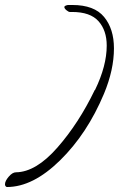

<svg xmlns="http://www.w3.org/2000/svg" viewBox="-50 -694 477 770"><path d="M208 -666Q208 -667 209 -668.5Q210 -670 211.5 -670.5Q213 -671 215 -672Q217 -673 219.5 -673.5Q222 -674 224 -674Q226 -674 229.5 -674Q233 -674 235 -674Q237 -674 240 -674Q328 -674 367.5 -626Q407 -578 407 -500Q407 -414 367 -318Q300 -158 191 -51Q82 56 -22 56H-23Q-30 53 -30 45Q-30 32 -15 14.5Q0 -3 14 -3Q94 -4 180 -102Q266 -200 330 -333H331Q378 -430 378 -511Q378 -572 345 -609Q312 -646 239 -646Q234 -646 230 -646Q225 -646 216.5 -653Q208 -660 208 -666Z"/></svg>

Font: Bilbo Swash Caps
Style: Regular
Weight: 400
Designer: Robert E. Leuschke
Foundry: Robert E. Leuschke
Version: Version 1.002